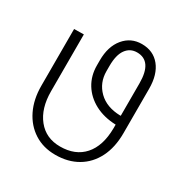

<svg xmlns="http://www.w3.org/2000/svg" viewBox="-167 -860 975 1008"><g transform="rotate(30 320.5 -355.5)"><path d="M303.2 10.3Q230 10.3 175 -24.9Q120.1 -60.1 89.6 -122.6Q59.1 -185.1 59.1 -267.6V-611.3L117.7 -612.3V-267.6Q117.7 -164.1 167.5 -102.1Q217.3 -40 303.2 -40Q395 -40 446.3 -97.7Q497.6 -155.3 499 -262.7V-285.6Q426.8 -288.1 372.6 -316.9Q318.4 -345.7 288.3 -394.5Q258.3 -443.4 258.3 -505.9V-536.1Q258.3 -620.6 300 -670.9Q341.8 -721.2 407.7 -721.2Q477.1 -721.2 517.1 -671.9Q557.1 -622.6 557.1 -536.1V-267.6Q557.1 -181.2 525.6 -118.9Q494.1 -56.6 437 -23.2Q379.9 10.3 303.2 10.3ZM496.1 -338.9 499 -339.8V-536.1Q499 -670.4 407.7 -670.4Q365.7 -670.4 341.3 -636.7Q316.9 -603 316.9 -536.1V-504.9Q316.9 -434.6 364.7 -387.7Q412.6 -340.8 496.1 -338.9Z"/></g></svg>

Font: Roboto Slab Light
Style: Regular
Weight: 300
Designer: Google
Version: Version 2.000; ttfautohint (v1.8.1.43-b0c9)